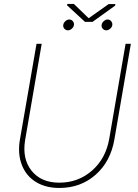

<svg xmlns="http://www.w3.org/2000/svg" viewBox="-20 -930 691 960"><path d="M634.3 -710.9 551.8 -231.9Q532.7 -122.1 458 -56.2Q383.3 9.8 276.4 9.8Q208.5 9.8 159.7 -20Q110.8 -49.8 89.4 -105Q67.9 -160.2 79.1 -229L162.6 -710.9H188.5L105.5 -229Q90.3 -135.3 138.2 -75.9Q186 -16.6 276.4 -16.6Q371.1 -16.6 440.2 -77.1Q509.3 -137.7 526.4 -237.3L607.9 -710.9ZM296.4 -806.2Q297.9 -815.9 306.9 -824.2Q315.9 -832.5 326.2 -832.5Q337.4 -832.5 344.5 -823.7Q351.6 -814.9 349.6 -804.2Q348.1 -794.4 338.9 -786.4Q329.6 -778.3 319.3 -778.3Q308.1 -778.8 301.3 -787.1Q294.4 -795.4 296.4 -806.2ZM488.3 -806.2Q489.7 -815.9 498.8 -824.2Q507.8 -832.5 518.1 -832.5Q529.3 -832.5 536.1 -823.7Q543 -814.9 541.5 -804.2Q540 -794.4 530.8 -786.4Q521.5 -778.3 511.2 -778.3Q500 -778.8 493.2 -787.1Q486.3 -795.4 488.3 -806.2ZM423.3 -838.9 523.4 -909.7H556.6L555.7 -901.9L442.9 -820.8H404.8L315.4 -903.3L316.4 -910.2H349.6Z"/></svg>

Font: Roboto Thin
Style: Italic
Weight: 250
Italic angle: -12°
Designer: Google
Version: Version 2.134; 2016